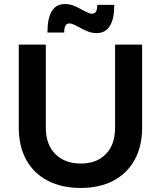

<svg xmlns="http://www.w3.org/2000/svg" viewBox="-20 -921 796 951"><path d="M380 -111Q459 -111 504.5 -158Q550 -205 550 -288V-700H684V-288Q684 -197 647 -129.5Q610 -62 541.5 -26Q473 10 380 10Q286 10 216.5 -26Q147 -62 110 -129.5Q73 -197 73 -288V-700H207V-288Q207 -205 254 -158Q301 -111 380 -111ZM458 -757Q436 -757 415.5 -765Q395 -773 370 -787Q338 -805 325 -805Q310 -805 304 -793.5Q298 -782 298 -760H215Q215 -901 302 -901Q324 -901 344.5 -893Q365 -885 390 -871Q422 -853 435 -853Q450 -853 456 -864.5Q462 -876 462 -897H546Q546 -757 458 -757Z"/></svg>

Font: Montserrat arm2 Medium
Style: Regular
Weight: 500
Designer: Julieta Ulanovsky
Foundry: Julieta Ulanovsky
Version: Version 6.000